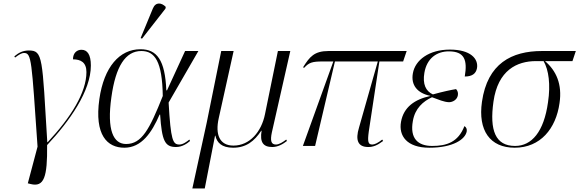

<svg xmlns="http://www.w3.org/2000/svg" viewBox="-20 -824 3271 1084"><path d="M153 215C229 234 248 176 246 -5C373 -140 493 -310 493 -454C493 -516 473 -543 440 -543C416 -543 392 -527 392 -489C436 -489 468 -472 468 -417C468 -303 382 -163 249 -21H247C218 -499 223 -539 143 -539C110 -539 86 -527 61 -506L65 -499C87 -516 103 -525 115 -525C159 -525 158 -486 192 4L137 211Z M782 -606 914 -775 916 -785C893 -809 859 -815 843 -776L774 -609ZM682 10C779 10 837 -75 881 -177H884C894 -28 911 6 974 6C1008 6 1036 -13 1053 -28L1049 -36C1036 -25 1013 -8 993 -8C956 -8 944 -30 932 -245L1100 -536H1025L923 -314H919C912 -485 866 -546 773 -546C655 -546 567 -446 541 -265C512 -61 586 10 682 10ZM692 -11C621 -11 582 -87 609 -276C633 -449 688 -536 778 -536C854 -536 896 -478 899 -282C824 -93 780 -11 692 -11Z M1066 240H1136L1194 -58H1196C1204 -20 1231 10 1296 10C1370 10 1416 -27 1455 -86H1457C1446 -21 1466 6 1517 6C1549 6 1577 -10 1600 -28L1596 -36C1576 -21 1556 -8 1538 -8C1510 -8 1505 -30 1515 -77L1619 -536H1549L1476 -179C1456 -80 1390 -2 1298 -2C1220 -2 1194 -64 1215 -157L1299 -536H1229L1147 -131Z M1690 0H1759L1871 -477H2113L2007 -104C1985 -32 2001 6 2059 6C2085 6 2109 -2 2143 -28L2138 -36C2114 -17 2095 -8 2082 -8C2059 -8 2054 -22 2062 -81L2122 -477H2256L2276 -536H1835C1754 -536 1728 -503 1691 -444L1697 -441C1725 -471 1742 -477 1803 -477H1862Z M2404 10C2539 10 2607 -38 2615 -82C2617 -94 2613 -106 2602 -112C2567 -21 2501 0 2420 0C2339 0 2293 -43 2311 -141C2323 -212 2369 -252 2419 -275C2458 -261 2486 -248 2515 -247C2536 -247 2561 -261 2565 -286C2567 -298 2565 -310 2555 -321C2525 -316 2482 -307 2424 -291C2384 -309 2365 -349 2376 -413C2390 -495 2446 -534 2514 -534C2602 -534 2620 -486 2604 -392C2644 -392 2667 -407 2673 -439C2682 -492 2637 -544 2520 -544C2402 -544 2324 -485 2311 -410C2299 -344 2336 -298 2409 -283V-282C2322 -263 2259 -220 2244 -136C2230 -57 2277 10 2404 10Z M2886 10C3031 10 3119 -98 3139 -242C3155 -349 3120 -425 3057 -479H3212L3231 -536H3040C2869 -536 2732 -466 2701 -249C2678 -88 2746 10 2886 10ZM2888 0C2777 0 2743 -88 2766 -250C2791 -428 2899 -479 3006 -479H3049C3078 -429 3089 -347 3074 -247C3051 -80 2982 0 2888 0Z"/></svg>

Font: Noto Serif Display Light
Style: Italic
Weight: 300
Italic angle: -12°
Designer: Monotype Design Team
Foundry: Monotype Imaging Inc.
Version: Version 2.009